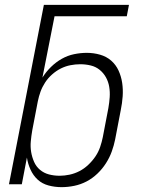

<svg xmlns="http://www.w3.org/2000/svg" viewBox="-20 -760 590 792"><path d="M234 12Q206 12 180 5Q154 -2 135.5 -19Q117 -36 106 -60Q95 -84 91 -110L70 0H17L161 -740H512L503 -693H205L155 -440Q170 -464 190.5 -484Q211 -504 235 -517.5Q259 -531 285.5 -536.5Q312 -542 338 -542Q366 -542 392.5 -534.5Q419 -527 438.5 -510Q458 -493 469 -469Q480 -445 484 -418Q488 -391 486 -362.5Q484 -334 478 -305L455 -185Q450 -160 441 -135Q432 -110 417 -86.5Q402 -63 381.5 -43.5Q361 -24 337 -11.5Q313 1 286.5 6.5Q260 12 234 12ZM226 -35Q246 -35 267 -39.5Q288 -44 307.5 -54Q327 -64 344 -80Q361 -96 373.5 -114.5Q386 -133 393 -153.5Q400 -174 404 -194L427 -314Q431 -337 432.5 -359Q434 -381 430.5 -402Q427 -423 417 -441Q407 -459 391 -472Q375 -485 354 -490Q333 -495 311 -495Q291 -495 270.5 -491Q250 -487 231 -477.5Q212 -468 195 -453Q178 -438 166 -419.5Q154 -401 147 -381.5Q140 -362 136 -342L113 -222Q109 -199 107 -176.5Q105 -154 108.5 -133Q112 -112 120.5 -92.5Q129 -73 145 -59.5Q161 -46 182 -40.5Q203 -35 226 -35Z"/></svg>

Font: Lode Dark
Style: Italic
Weight: 400
Italic angle: -11°
Monospace: yes
Designer: Belleve Invis
Foundry: Belleve Invis
Version: Version 29.2.0; ttfautohint (v1.8.3)